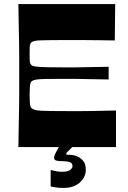

<svg xmlns="http://www.w3.org/2000/svg" viewBox="-20 -720 628 940"><path d="M70 0Q71 -72 72 -118Q73 -164 73.5 -194.5Q74 -225 74 -247.5Q74 -270 74 -293.5Q74 -317 74 -350Q74 -383 74 -406.5Q74 -430 74 -452.5Q74 -475 73.5 -505.5Q73 -536 72 -582Q71 -628 70 -700H544L542 -522Q499 -523 471 -523Q443 -523 420.5 -523.5Q398 -524 373.5 -524Q349 -524 316 -524Q265 -524 231.5 -523.5Q198 -523 178.5 -522.5Q159 -522 149 -519.5Q139 -517 134 -513Q131 -511 128.5 -505.5Q126 -500 125.5 -489Q125 -478 125 -457Q125 -436 125.5 -425Q126 -414 128.5 -409Q131 -404 134 -401Q140 -396 156 -394Q172 -392 206 -391Q240 -390 301 -390Q322 -390 337 -390Q352 -390 370.5 -390.5Q389 -391 421.5 -391.5Q454 -392 512 -393V-331Q454 -332 421.5 -332.5Q389 -333 370.5 -333.5Q352 -334 337 -334Q322 -334 301 -334Q240 -334 206.5 -333.5Q173 -333 158 -330.5Q143 -328 136 -323Q131 -319 129 -312Q127 -305 126 -292Q125 -279 125 -256Q125 -232 126 -219Q127 -206 129 -199.5Q131 -193 136 -189Q141 -185 151 -182Q161 -179 180 -178Q199 -177 232 -176.5Q265 -176 316 -176Q351 -176 376 -176Q401 -176 424 -176.5Q447 -177 476 -177.5Q505 -178 548 -179V0ZM228 193V112Q246 117 259 119Q272 121 285 121Q312 121 323.5 112Q335 103 335 93Q335 79 322 74Q309 69 284 69Q266 69 255.5 66Q245 63 245 53Q245 43 251.5 30.5Q258 18 268 0H334Q316 17 310 23.5Q304 30 304 33Q304 37 308 37.5Q312 38 322 38Q329 38 340 40Q351 42 361 47Q375 53 387.5 68Q400 83 400 111Q400 147 371 173.5Q342 200 291 200Q276 200 262 198.5Q248 197 228 193Z"/></svg>

Font: Ojuju
Style: Bold
Weight: 700
Designer: Chisaokwu Joboson, Mirko Velimirovic
Foundry: Udi Foundry
Version: Version 1.000